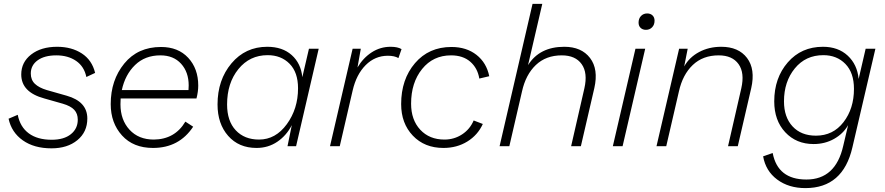

<svg xmlns="http://www.w3.org/2000/svg" viewBox="-20 -750 4540 985"><path d="M24 -141 71 -161Q83 -99 127.5 -66Q172 -33 245 -33Q308 -33 343.5 -61.5Q379 -90 379 -136Q379 -167 361 -186.5Q343 -206 302 -218L207 -245Q89 -277 89 -368Q89 -431 140 -470.5Q191 -510 273 -510Q347 -510 399.5 -476Q452 -442 468 -376L423 -355Q412 -409 370.5 -437.5Q329 -466 269 -466Q208 -466 173 -440.5Q138 -415 138 -373Q138 -340 159 -320Q180 -300 220 -288L322 -259Q428 -229 428 -142Q428 -73 377 -31Q326 11 244 11Q155 11 97 -30Q39 -71 24 -141Z M988 -245H599Q598 -235 598 -215Q598 -135 644.5 -84.5Q691 -34 769 -34Q877 -35 931 -126L971 -100Q899 9 765 9Q664 9 606 -55Q548 -119 548 -216Q548 -339 617.5 -424Q687 -509 806 -509Q894 -509 945.5 -453.5Q997 -398 997 -311Q997 -280 988 -245ZM803 -466Q724 -466 673 -416.5Q622 -367 605 -288H947Q948 -296 948 -312Q948 -380 909 -423Q870 -466 803 -466Z M1296 9Q1205 9 1150.5 -53Q1096 -115 1096 -214Q1096 -340 1167.5 -425Q1239 -510 1351 -510Q1429 -510 1476.5 -467.5Q1524 -425 1531 -354L1565 -500H1615L1499 0H1455L1477 -108Q1450 -55 1403 -23Q1356 9 1296 9ZM1309 -34Q1394 -34 1451.5 -113Q1509 -192 1509 -297Q1509 -379 1465.5 -423Q1422 -467 1353 -467Q1261 -467 1203 -395.5Q1145 -324 1145 -214Q1145 -129 1189.5 -81.5Q1234 -34 1309 -34Z M1984 -510Q2020 -510 2040 -498L2024 -452Q2004 -464 1970 -464Q1904 -464 1856 -416Q1808 -368 1789 -285L1723 0H1673L1789 -500H1831L1814 -404Q1843 -453 1887 -481.5Q1931 -510 1984 -510Z M2255 9Q2158 9 2098 -54Q2038 -117 2038 -216Q2038 -343 2109 -426Q2180 -509 2296 -509Q2373 -509 2424.5 -468.5Q2476 -428 2490 -359L2439 -347Q2430 -401 2392.5 -433.5Q2355 -466 2294 -466Q2202 -466 2145.5 -396Q2089 -326 2089 -218Q2089 -135 2136 -84.5Q2183 -34 2260 -34Q2310 -34 2350.5 -60.5Q2391 -87 2410 -132L2457 -114Q2431 -57 2377.5 -24Q2324 9 2255 9Z M2875 -510Q2963 -510 3007 -452.5Q3051 -395 3029 -298L2960 0H2910L2978 -297Q2996 -376 2964 -421Q2932 -466 2862 -466Q2781 -466 2729 -416.5Q2677 -367 2658 -281L2593 0H2543L2712 -730H2762L2689 -416Q2748 -510 2875 -510Z M3294 -597Q3277 -597 3266.5 -607Q3256 -617 3256 -634Q3256 -655 3268.5 -668Q3281 -681 3300 -681Q3317 -681 3327.5 -671Q3338 -661 3338 -644Q3338 -623 3325.5 -610Q3313 -597 3294 -597ZM3290 -500 3174 0H3124L3240 -500Z M3680 -510Q3769 -510 3812.5 -452.5Q3856 -395 3834 -298L3765 0H3715L3783 -297Q3801 -376 3769 -421Q3737 -466 3667 -466Q3586 -466 3534 -416.5Q3482 -367 3463 -281L3398 0H3348L3464 -500H3508L3490 -409Q3516 -456 3566.5 -483Q3617 -510 3680 -510Z M4421 -500H4471L4353 6Q4305 215 4112 215Q4026 215 3967 171Q3908 127 3895 52L3944 35Q3970 171 4117 171Q4267 171 4306 -2L4331 -108Q4306 -64 4259 -37.5Q4212 -11 4154 -11Q4065 -11 4008.5 -71.5Q3952 -132 3952 -230Q3952 -350 4021.5 -430Q4091 -510 4202 -510Q4280 -510 4329 -464.5Q4378 -419 4385 -345ZM4166 -54Q4254 -54 4307.5 -123.5Q4361 -193 4361 -294Q4361 -377 4317 -422Q4273 -467 4204 -467Q4113 -467 4057.5 -399Q4002 -331 4002 -230Q4002 -149 4046 -101.5Q4090 -54 4166 -54Z"/></svg>

Font: Elaine Sans Light
Style: Italic
Weight: 300
Italic angle: -13°
Designer: Wei Huang
Foundry: Wei Huang
Version: Version 2.001;December 24, 2019;FontCreator 12.0.0.2547 64-b